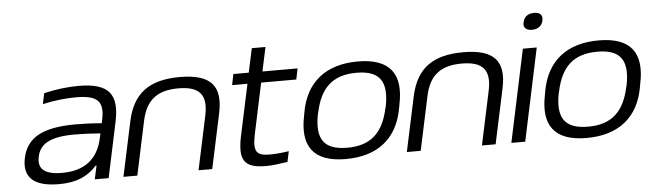

<svg xmlns="http://www.w3.org/2000/svg" viewBox="-46 -856 3501 1034"><g transform="rotate(-5 1705.0 -339.0)"><path d="M386 -509C327 -509 262 -501 199 -486L187 -428C249 -442 314 -449 367 -449C481 -449 520 -417 497 -314L494 -298C428 -303 382 -304 353 -304C173 -304 88 -255 65 -148C43 -44 100 9 236 9C329 9 391 -17 441 -73H446L430 0H505L568 -297C600 -446 551 -509 386 -509ZM140 -147C154 -219 215 -250 344 -250C379 -250 433 -248 482 -244L477 -221C453 -107 380 -50 258 -50C160 -50 127 -85 140 -147Z M648 -295 585 0H660L722 -291C745 -399 804 -449 921 -449C1036 -449 1076 -400 1053 -291L991 0H1065L1128 -295C1159 -439 1105 -509 934 -509C769 -509 680 -445 648 -295Z M1382 -51C1309 -51 1290 -72 1310 -168L1368 -441H1558L1570 -500H1380L1408 -630H1334L1306 -500H1223L1211 -441H1294L1235 -165C1207 -33 1239 9 1355 9C1392 9 1424 4 1472 -3L1484 -60C1444 -54 1410 -51 1382 -51Z M1585 -256 1583 -244C1549 -81 1611 9 1787 9C1957 9 2069 -75 2097 -244L2099 -256C2134 -419 2072 -509 1896 -509C1726 -509 1613 -425 1585 -256ZM1658 -247 1660 -253C1687 -382 1752 -449 1884 -449C2013 -449 2051 -384 2025 -253L2023 -247C1995 -115 1928 -51 1800 -51C1671 -51 1632 -115 1658 -247Z M2180 -295 2117 0H2192L2254 -291C2277 -399 2336 -449 2453 -449C2568 -449 2608 -400 2585 -291L2523 0H2597L2660 -295C2691 -439 2637 -509 2466 -509C2301 -509 2212 -445 2180 -295Z M2788 -500 2682 0H2757L2863 -500ZM2804 -641C2798 -614 2813 -597 2846 -597C2879 -597 2900 -614 2906 -641V-643C2912 -670 2898 -687 2865 -687C2832 -687 2810 -670 2805 -643Z M2887 -256 2885 -244C2851 -81 2913 9 3089 9C3259 9 3371 -75 3399 -244L3401 -256C3436 -419 3374 -509 3198 -509C3028 -509 2915 -425 2887 -256ZM2960 -247 2962 -253C2989 -382 3054 -449 3186 -449C3315 -449 3353 -384 3327 -253L3325 -247C3297 -115 3230 -51 3102 -51C2973 -51 2934 -115 2960 -247Z"/></g></svg>

Font: LT Wave Light
Style: Italic
Weight: 300
Designer: Daniel Lyons
Version: Version 2.5 (Glyphs App)